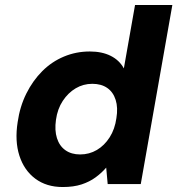

<svg xmlns="http://www.w3.org/2000/svg" viewBox="-20 -740 713 772"><path d="M232 12Q167 12 122 -21.5Q77 -55 58 -114Q39 -173 51 -249Q60 -312 86 -364Q112 -416 150 -454Q188 -492 237 -512.5Q286 -533 341 -533Q390 -533 425 -515.5Q460 -498 478 -465L523 -720H673L546 0H413L407 -66Q389 -45 364.5 -27Q340 -9 308 1.5Q276 12 232 12ZM302 -119Q339 -119 369.5 -137Q400 -155 421 -188Q442 -221 448 -265Q455 -307 445 -338.5Q435 -370 411 -386.5Q387 -403 351 -403Q315 -403 284.5 -385Q254 -367 232.5 -334.5Q211 -302 205 -258Q199 -216 209 -184.5Q219 -153 243 -136Q267 -119 302 -119Z"/></svg>

Font: DM Sans 10pt Black
Style: Italic
Weight: 900
Italic angle: -10°
Version: Version 4.004;gftools[0.9.30]